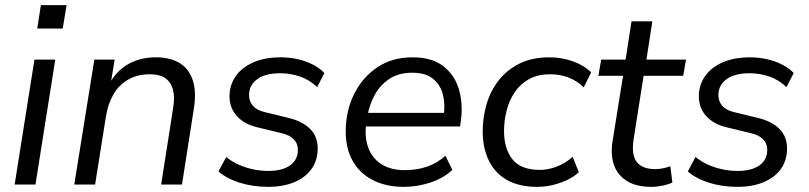

<svg xmlns="http://www.w3.org/2000/svg" viewBox="-20 -718 3147 747"><path d="M125 -607 139 -698H239L224 -607ZM37 0 114 -486H195L118 0Z M269 0 347 -486H426L408 -376H398Q423 -433 471.5 -464Q520 -495 587 -495Q641 -495 677.5 -473.5Q714 -452 729.5 -407.5Q745 -363 734 -294L688 0H607L653 -294Q661 -339 653 -369Q645 -399 623 -414Q601 -429 563 -429Q515 -429 479 -408.5Q443 -388 421.5 -351Q400 -314 392 -264L350 0Z M1023 9Q964 9 913 -7Q862 -23 830 -51L860 -107Q884 -88 910.5 -76.5Q937 -65 965.5 -59Q994 -53 1024 -53Q1078 -53 1108.5 -74.5Q1139 -96 1139 -135Q1139 -160 1122.5 -176.5Q1106 -193 1075 -200L980 -223Q930 -235 901.5 -266.5Q873 -298 873 -344Q873 -387 897 -421.5Q921 -456 966 -475.5Q1011 -495 1072 -495Q1105 -495 1137 -488Q1169 -481 1196.5 -467Q1224 -453 1242 -434L1214 -379Q1185 -407 1148 -420Q1111 -433 1069 -433Q1013 -433 981 -410Q949 -387 949 -348Q949 -324 964 -306.5Q979 -289 1009 -282L1104 -259Q1157 -246 1186.5 -216.5Q1216 -187 1216 -140Q1216 -94 1192 -60.5Q1168 -27 1124.5 -9Q1081 9 1023 9Z M1551 9Q1482 9 1431 -17Q1380 -43 1352.5 -91.5Q1325 -140 1325 -206Q1325 -285 1357 -350.5Q1389 -416 1447 -455.5Q1505 -495 1585 -495Q1661 -495 1705.5 -460Q1750 -425 1766 -368.5Q1782 -312 1773 -247L1770 -226H1388L1396 -279H1724L1706 -266Q1713 -313 1703 -351Q1693 -389 1664 -412Q1635 -435 1584 -435Q1530 -435 1494 -410.5Q1458 -386 1437.5 -348Q1417 -310 1410 -269L1406 -245Q1397 -188 1412 -145.5Q1427 -103 1463.5 -79.5Q1500 -56 1555 -56Q1601 -56 1641 -69.5Q1681 -83 1713 -112L1740 -57Q1706 -25 1655 -8Q1604 9 1551 9Z M2071 9Q1999 9 1952 -18Q1905 -45 1881.5 -94Q1858 -143 1858 -207Q1858 -261 1873 -312.5Q1888 -364 1920 -405Q1952 -446 2001 -470.5Q2050 -495 2118 -495Q2166 -495 2210 -479Q2254 -463 2280 -436L2251 -378Q2226 -403 2193 -416Q2160 -429 2121 -429Q2072 -429 2038 -410Q2004 -391 1982.5 -359Q1961 -327 1951 -287.5Q1941 -248 1941 -208Q1941 -140 1973.5 -98.5Q2006 -57 2081 -57Q2112 -57 2145.5 -69.5Q2179 -82 2208 -108L2232 -48Q2213 -30 2186 -17.5Q2159 -5 2129.5 2Q2100 9 2071 9Z M2514 9Q2457 9 2420.5 -13Q2384 -35 2369.5 -74Q2355 -113 2363 -167L2404 -423H2308L2319 -486H2414L2437 -635H2518L2495 -486H2649L2638 -423H2484L2445 -175Q2436 -114 2458 -87Q2480 -60 2529 -60Q2546 -60 2561 -63.5Q2576 -67 2588 -71L2596 -8Q2583 -1 2559.5 4Q2536 9 2514 9Z M2849 9Q2790 9 2739 -7Q2688 -23 2656 -51L2686 -107Q2710 -88 2736.5 -76.5Q2763 -65 2791.5 -59Q2820 -53 2850 -53Q2904 -53 2934.5 -74.5Q2965 -96 2965 -135Q2965 -160 2948.5 -176.5Q2932 -193 2901 -200L2806 -223Q2756 -235 2727.5 -266.5Q2699 -298 2699 -344Q2699 -387 2723 -421.5Q2747 -456 2792 -475.5Q2837 -495 2898 -495Q2931 -495 2963 -488Q2995 -481 3022.5 -467Q3050 -453 3068 -434L3040 -379Q3011 -407 2974 -420Q2937 -433 2895 -433Q2839 -433 2807 -410Q2775 -387 2775 -348Q2775 -324 2790 -306.5Q2805 -289 2835 -282L2930 -259Q2983 -246 3012.5 -216.5Q3042 -187 3042 -140Q3042 -94 3018 -60.5Q2994 -27 2950.5 -9Q2907 9 2849 9Z"/></svg>

Font: Nunito Sans 12pt
Style: Italic
Weight: 400
Italic angle: -9°
Designer: Vernon Adams
Foundry: Vernon Adams
Version: Version 3.101;gftools[0.9.27]